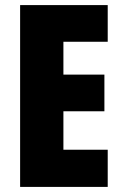

<svg xmlns="http://www.w3.org/2000/svg" viewBox="-20 -734 483 754"><path d="M403 0H59V-714H403V-570H229V-441H390V-297H229V-146H403Z"/></svg>

Font: Noto Sans Lao UI ExtCond Blk
Style: Regular
Weight: 900
Width: 2
Designer: Monotype Design Team
Foundry: Monotype Imaging Inc.
Version: Version 2.000; ttfautohint (v1.8.4.7-5d5b)